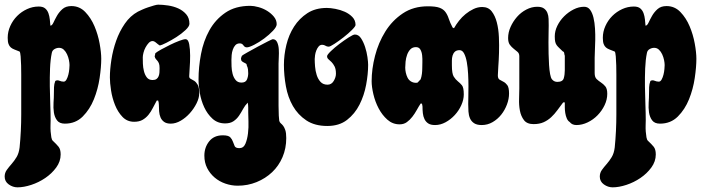

<svg xmlns="http://www.w3.org/2000/svg" viewBox="-60 -532 3013 823"><path d="M246 -506Q281 -506 305.5 -480.5Q330 -455 345 -419.5Q360 -384 367 -345.5Q374 -307 374 -280Q374 -245 367 -197.5Q360 -150 342.5 -106.5Q325 -63 294.5 -32.5Q264 -2 218 -2Q195 -2 184.5 -16Q174 -30 171 -50Q168 -70 169.5 -92Q171 -114 171 -131Q171 -145 171.5 -158.5Q172 -172 177 -185Q185 -190 194.5 -186Q204 -182 213 -182Q220 -182 225 -191Q230 -200 233 -212Q236 -224 237 -236Q238 -248 238 -253Q238 -262 235.5 -274.5Q233 -287 227.5 -299Q222 -311 213.5 -319Q205 -327 193 -327Q183 -327 173.5 -321.5Q164 -316 162 -305Q156 -276 154.5 -238.5Q153 -201 153.5 -162Q154 -123 155.5 -84.5Q157 -46 157 -16Q157 -8 156.5 5Q156 18 157 31.5Q158 45 160 56.5Q162 68 167 72Q182 86 191 97Q200 108 200 130Q200 160 181 186Q162 212 134 231Q106 250 74 260.5Q42 271 15 271Q-5 271 -22.5 258.5Q-40 246 -40 225Q-40 209 -31 196.5Q-22 184 -10.5 171Q1 158 11 141.5Q21 125 24 100Q31 30 31 -42Q31 -114 31 -185Q31 -192 31 -211.5Q31 -231 30.5 -252Q30 -273 28.5 -290.5Q27 -308 24 -311Q12 -316 2.5 -319.5Q-7 -323 -13.5 -328.5Q-20 -334 -23.5 -343.5Q-27 -353 -27 -370Q-27 -396 -16 -420.5Q-5 -445 13.5 -463.5Q32 -482 56 -493Q80 -504 106 -504Q124 -504 133.5 -496Q143 -488 147.5 -475.5Q152 -463 153.5 -448.5Q155 -434 156 -422Q163 -422 169 -435Q175 -448 184 -464Q193 -480 207.5 -493Q222 -506 246 -506Z M618 -512Q637 -512 660.5 -508.5Q684 -505 704 -496Q724 -487 738 -471Q752 -455 752 -430Q752 -419 735 -403Q718 -387 696 -373Q674 -359 653 -348.5Q632 -338 625 -337Q618 -341 609.5 -348.5Q601 -356 594 -356Q585 -356 577.5 -348Q570 -340 564 -329Q558 -318 555 -306Q552 -294 552 -286Q552 -275 552.5 -259Q553 -243 557 -227Q561 -211 569.5 -200Q578 -189 594 -189Q605 -189 611 -193.5Q617 -198 620 -205.5Q623 -213 623.5 -222Q624 -231 624 -240Q624 -253 621.5 -259.5Q619 -266 615.5 -270.5Q612 -275 608.5 -278.5Q605 -282 603 -290L606 -304Q613 -310 631 -320Q649 -330 669.5 -340Q690 -350 708.5 -357Q727 -364 735 -364Q747 -364 751 -342.5Q755 -321 755 -293.5Q755 -266 753 -240Q751 -214 751 -205Q751 -197 757.5 -194Q764 -191 772.5 -185.5Q781 -180 787.5 -168.5Q794 -157 794 -132Q794 -112 782.5 -89Q771 -66 753.5 -46.5Q736 -27 714.5 -14.5Q693 -2 672 -2Q654 -2 643.5 -9.5Q633 -17 628 -29Q623 -41 622 -55.5Q621 -70 621 -83Q621 -92 618 -101H612Q603 -85 595 -69Q587 -53 576.5 -40Q566 -27 551.5 -18.5Q537 -10 515 -10Q485 -10 465 -31Q445 -52 433 -82Q421 -112 416 -144.5Q411 -177 411 -200Q411 -234 417.5 -276Q424 -318 438 -357.5Q452 -397 475 -430.5Q498 -464 531 -482Q537 -485 549 -490.5Q561 -496 574.5 -500.5Q588 -505 600 -508.5Q612 -512 618 -512Z M1013 -507Q1028 -507 1048 -501.5Q1068 -496 1085 -485.5Q1102 -475 1114 -460.5Q1126 -446 1126 -428Q1126 -417 1110 -400Q1094 -383 1072.5 -367Q1051 -351 1029.5 -340Q1008 -329 998 -329Q989 -329 983.5 -337.5Q978 -346 968 -346Q956 -346 949 -338.5Q942 -331 938 -319.5Q934 -308 933 -296Q932 -284 932 -275Q932 -264 932.5 -247.5Q933 -231 937 -215.5Q941 -200 950 -189Q959 -178 975 -178Q993 -178 998.5 -191Q1004 -204 1004 -218Q1004 -226 1003 -234.5Q1002 -243 998 -251Q998 -257 994 -259.5Q990 -262 985.5 -264Q981 -266 977 -269.5Q973 -273 973 -281Q973 -283 974.5 -287Q976 -291 977 -293Q980 -296 1000.5 -307.5Q1021 -319 1044 -331.5Q1067 -344 1087 -354Q1107 -364 1109 -364Q1122 -364 1128 -351Q1134 -338 1135 -321Q1136 -304 1135 -286.5Q1134 -269 1134 -260Q1134 -251 1134 -230.5Q1134 -210 1134 -184.5Q1134 -159 1134 -131Q1134 -103 1134 -78.5Q1134 -54 1135 -36.5Q1136 -19 1137 -14Q1139 -7 1144 -3Q1149 1 1154 7.5Q1159 14 1163 26Q1167 38 1167 60Q1167 104 1151 141.5Q1135 179 1106.5 206Q1078 233 1040 248.5Q1002 264 959 264Q932 264 906 255Q880 246 860 229Q840 212 828 188.5Q816 165 816 135Q816 100 836.5 74Q857 48 895 48Q919 48 927 56.5Q935 65 938.5 75.5Q942 86 946 94.5Q950 103 966 103Q984 103 992 84Q1000 65 1003 39.5Q1006 14 1005 -11.5Q1004 -37 1004 -50Q1004 -60 1004 -70.5Q1004 -81 1002 -92Q990 -80 982 -65Q974 -50 964.5 -36Q955 -22 941 -12.5Q927 -3 905 -3Q873 -3 851 -23Q829 -43 815.5 -72Q802 -101 796.5 -133.5Q791 -166 791 -192Q791 -244 801.5 -300Q812 -356 837.5 -402Q863 -448 906 -477.5Q949 -507 1013 -507Z M1341 -498Q1356 -498 1377.5 -494Q1399 -490 1418 -481.5Q1437 -473 1450.5 -459Q1464 -445 1464 -425Q1464 -419 1448.5 -403.5Q1433 -388 1412.5 -372Q1392 -356 1373.5 -344Q1355 -332 1349 -332Q1341 -332 1335 -336Q1329 -340 1321 -340Q1312 -340 1306 -333Q1300 -326 1296 -316Q1292 -306 1290.5 -295.5Q1289 -285 1289 -279Q1289 -265 1290.5 -246.5Q1292 -228 1297.5 -210.5Q1303 -193 1314 -181Q1325 -169 1344 -169Q1361 -169 1370.5 -185Q1380 -201 1380 -216Q1380 -236 1374 -247.5Q1368 -259 1361 -266Q1354 -273 1348 -278Q1342 -283 1342 -291Q1342 -297 1358 -312.5Q1374 -328 1394.5 -343.5Q1415 -359 1434.5 -371.5Q1454 -384 1461 -384Q1477 -384 1487.5 -368Q1498 -352 1505 -330.5Q1512 -309 1515 -287.5Q1518 -266 1518 -254Q1518 -215 1509.5 -169Q1501 -123 1481 -83.5Q1461 -44 1427.5 -18Q1394 8 1343 8Q1289 8 1253 -16Q1217 -40 1195.5 -77.5Q1174 -115 1165.5 -162Q1157 -209 1157 -254Q1157 -296 1167.5 -339.5Q1178 -383 1200.5 -418Q1223 -453 1257.5 -475.5Q1292 -498 1341 -498Z M2005 4Q1984 4 1972 -4Q1960 -12 1954.5 -25Q1949 -38 1948 -54Q1947 -70 1947 -86Q1947 -96 1947.5 -116.5Q1948 -137 1948 -162.5Q1948 -188 1946.5 -215.5Q1945 -243 1941 -265.5Q1937 -288 1929.5 -302.5Q1922 -317 1910 -317Q1897 -317 1890 -310.5Q1883 -304 1880 -294Q1877 -284 1877 -272.5Q1877 -261 1877 -252Q1877 -216 1885 -203.5Q1893 -191 1902.5 -183.5Q1912 -176 1920 -166.5Q1928 -157 1928 -127Q1928 -105 1917.5 -81.5Q1907 -58 1889.5 -39Q1872 -20 1850 -8Q1828 4 1805 4Q1786 4 1775.5 -3Q1765 -10 1759.5 -21.5Q1754 -33 1752.5 -47Q1751 -61 1751 -76Q1751 -79 1749.5 -84.5Q1748 -90 1743 -88Q1735 -76 1726.5 -60.5Q1718 -45 1707.5 -31.5Q1697 -18 1684 -8.5Q1671 1 1653 1Q1623 1 1600.5 -19Q1578 -39 1563 -67.5Q1548 -96 1540.5 -128Q1533 -160 1533 -184Q1533 -236 1547.5 -292.5Q1562 -349 1591.5 -396.5Q1621 -444 1666.5 -474.5Q1712 -505 1774 -505Q1807 -505 1823.5 -499Q1840 -493 1849 -481Q1858 -469 1863.5 -452Q1869 -435 1880 -414L1886 -411Q1895 -427 1907.5 -443Q1920 -459 1936 -472Q1952 -485 1970 -493.5Q1988 -502 2007 -502Q2033 -502 2047.5 -483.5Q2062 -465 2069.5 -436.5Q2077 -408 2078.5 -373Q2080 -338 2079 -305.5Q2078 -273 2076 -247Q2074 -221 2074 -209Q2074 -195 2081.5 -190.5Q2089 -186 2098 -181.5Q2107 -177 2114.5 -167Q2122 -157 2122 -131Q2122 -108 2113 -84Q2104 -60 2088.5 -40.5Q2073 -21 2051.5 -8.5Q2030 4 2005 4ZM1730 -178 1743 -192Q1747 -203 1748.5 -215.5Q1750 -228 1750 -239Q1750 -249 1750.5 -264.5Q1751 -280 1749.5 -294.5Q1748 -309 1742 -319.5Q1736 -330 1723 -330Q1708 -330 1699 -320.5Q1690 -311 1685 -297Q1680 -283 1678.5 -268Q1677 -253 1677 -242Q1677 -232 1679.5 -220.5Q1682 -209 1687 -199Q1692 -189 1701.5 -183Q1711 -177 1724 -177Z M2243 -503Q2262 -503 2272 -495.5Q2282 -488 2286.5 -476.5Q2291 -465 2291.5 -451Q2292 -437 2292 -423Q2292 -413 2291.5 -393.5Q2291 -374 2291 -350.5Q2291 -327 2291.5 -301.5Q2292 -276 2293.5 -253.5Q2295 -231 2298 -214.5Q2301 -198 2306 -192Q2315 -181 2329 -181Q2352 -181 2356.5 -196.5Q2361 -212 2361 -231V-293Q2359 -298 2358.5 -304Q2358 -310 2352 -312Q2343 -321 2337 -326.5Q2331 -332 2326.5 -338Q2322 -344 2320 -352.5Q2318 -361 2318 -376Q2318 -399 2329 -421.5Q2340 -444 2358 -462Q2376 -480 2398.5 -491.5Q2421 -503 2444 -503Q2460 -503 2469.5 -490Q2479 -477 2484 -456Q2489 -435 2490.5 -409.5Q2492 -384 2491.5 -360Q2491 -336 2490 -315.5Q2489 -295 2489 -284V-219Q2489 -201 2497.5 -193Q2506 -185 2516 -178.5Q2526 -172 2534.5 -162Q2543 -152 2543 -130Q2543 -105 2531.5 -81Q2520 -57 2501.5 -38Q2483 -19 2459 -7.5Q2435 4 2411 4Q2392 4 2382 -9Q2374 -14 2369.5 -24.5Q2365 -35 2363 -47.5Q2361 -60 2361 -72Q2361 -84 2361 -93H2354Q2341 -76 2329 -59.5Q2317 -43 2302.5 -29.5Q2288 -16 2270 -8Q2252 0 2227 0Q2199 0 2186 -17Q2173 -34 2168.5 -58Q2164 -82 2165 -108Q2166 -134 2166 -153V-291Q2166 -303 2158.5 -309.5Q2151 -316 2142 -323Q2133 -330 2125.5 -340Q2118 -350 2118 -369Q2118 -393 2128.5 -416.5Q2139 -440 2156 -459.5Q2173 -479 2196 -491Q2219 -503 2243 -503Z M2797 -506Q2832 -506 2856.5 -480.5Q2881 -455 2896 -419.5Q2911 -384 2918 -345.5Q2925 -307 2925 -280Q2925 -245 2918 -197.5Q2911 -150 2893.5 -106.5Q2876 -63 2845.5 -32.5Q2815 -2 2769 -2Q2746 -2 2735.5 -16Q2725 -30 2722 -50Q2719 -70 2720.5 -92Q2722 -114 2722 -131Q2722 -145 2722.5 -158.5Q2723 -172 2728 -185Q2736 -190 2745.5 -186Q2755 -182 2764 -182Q2771 -182 2776 -191Q2781 -200 2784 -212Q2787 -224 2788 -236Q2789 -248 2789 -253Q2789 -262 2786.5 -274.5Q2784 -287 2778.5 -299Q2773 -311 2764.5 -319Q2756 -327 2744 -327Q2734 -327 2724.5 -321.5Q2715 -316 2713 -305Q2707 -276 2705.5 -238.5Q2704 -201 2704.5 -162Q2705 -123 2706.5 -84.5Q2708 -46 2708 -16Q2708 -8 2707.5 5Q2707 18 2708 31.5Q2709 45 2711 56.5Q2713 68 2718 72Q2733 86 2742 97Q2751 108 2751 130Q2751 160 2732 186Q2713 212 2685 231Q2657 250 2625 260.5Q2593 271 2566 271Q2546 271 2528.5 258.5Q2511 246 2511 225Q2511 209 2520 196.5Q2529 184 2540.5 171Q2552 158 2562 141.5Q2572 125 2575 100Q2582 30 2582 -42Q2582 -114 2582 -185Q2582 -192 2582 -211.5Q2582 -231 2581.5 -252Q2581 -273 2579.5 -290.5Q2578 -308 2575 -311Q2563 -316 2553.5 -319.5Q2544 -323 2537.5 -328.5Q2531 -334 2527.5 -343.5Q2524 -353 2524 -370Q2524 -396 2535 -420.5Q2546 -445 2564.5 -463.5Q2583 -482 2607 -493Q2631 -504 2657 -504Q2675 -504 2684.5 -496Q2694 -488 2698.5 -475.5Q2703 -463 2704.5 -448.5Q2706 -434 2707 -422Q2714 -422 2720 -435Q2726 -448 2735 -464Q2744 -480 2758.5 -493Q2773 -506 2797 -506Z"/></svg>

Font: r_Neptun CAT
Style: Regular
Weight: 400
Foundry: Peter Wiegel, CAT-Fonts
Version: Version 1.000;June 8, 2024;FontCreator 14.0.0.2814 32-bit